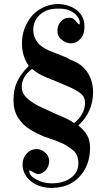

<svg xmlns="http://www.w3.org/2000/svg" viewBox="-20 -767 529 953"><path d="M369 -144Q399 -120 413 -95Q427 -70 427 -33Q427 24 403 70Q379 115 336 141Q314 154 290 159.5Q266 165 239 166Q208 166 181 157.5Q154 149 134.5 133.5Q115 118 103.5 96.5Q92 75 92 49Q92 33 97.5 19Q103 5 113 -5.5Q123 -16 135 -21.5Q147 -27 161 -27Q185 -27 204 -10Q224 7 224 34Q224 58 207 78Q190 97 168 97Q161 97 144 87Q131 79 127 79Q125 79 125 81Q125 105 159 123Q194 143 236 143Q296 143 333 115Q369 88 369 43Q369 2 345 -19Q332 -30 315.5 -41Q299 -52 276 -61Q261 -68 242.5 -74Q224 -80 202 -88Q161 -104 125 -127Q92 -148 69 -184Q47 -219 47 -270Q47 -322 64.5 -360.5Q82 -399 123 -440Q89 -487 89 -552Q89 -605 113 -650Q136 -695 176 -720Q216 -745 263 -747Q321 -747 360 -717.5Q399 -688 399 -637V-630Q399 -595 379 -574Q360 -552 335 -552Q307 -552 286 -570Q265 -586 265 -613Q265 -643 282 -660Q298 -679 324 -679Q338 -679 346 -672Q350 -669 354 -665Q358 -661 362 -655Q370 -646 374 -646L375 -647Q375 -648 375.5 -649.5Q376 -651 376 -654Q376 -671 363 -687Q351 -703 327 -714Q306 -724 278 -724H263Q211 -724 178 -694Q145 -663 145 -618Q145 -586 164.5 -559Q184 -532 226 -515L311 -481Q319 -476 327 -472Q335 -468 345 -464Q391 -445 416 -405Q442 -363 442 -309Q442 -213 369 -144ZM393 -290Q382 -305 358 -318Q345 -326 325 -335Q305 -344 276 -356Q257 -364 239 -371Q221 -378 203 -386Q184 -394 169.5 -403Q155 -412 139 -425Q88 -386 88 -337Q88 -303 115 -279Q144 -252 195 -230Q221 -218 244 -207.5Q267 -197 288 -188Q308 -180 322.5 -172Q337 -164 347 -156Q373 -175 387 -201Q402 -228 402 -255Q402 -276 393 -290Z"/></svg>

Font: EIisabethische
Style: Book
Weight: 400
Designer: Salychow
Version: Version 1.3